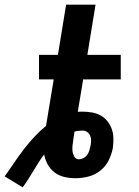

<svg xmlns="http://www.w3.org/2000/svg" viewBox="-76 -755 596 822"><path d="M21 47 -56 0Q-35 -29 -16 -57.5Q3 -86 24.5 -114Q46 -142 70 -168Q94 -194 121 -216L154 -415H91V-520H172L207 -735H333L298 -520H441V-415H280L257 -276Q262 -277 267 -277Q272 -277 277 -277Q298 -277 318 -273.5Q338 -270 355 -260.5Q372 -251 384 -236Q396 -221 402.5 -202.5Q409 -184 409.5 -163Q410 -142 407 -121Q402 -94 389 -68Q376 -42 353 -24Q330 -6 302 1Q274 8 247 8Q222 8 199 2.5Q176 -3 158 -16.5Q140 -30 128.5 -50.5Q117 -71 113 -94Q100 -77 89 -59Q78 -41 67 -23.5Q56 -6 45 12Q34 30 21 47ZM262 -73Q272 -73 282 -78.5Q292 -84 298 -93Q304 -102 307 -112.5Q310 -123 312 -133Q314 -144 314 -155Q314 -166 309.5 -175.5Q305 -185 296.5 -190.5Q288 -196 277 -196Q268 -196 260 -195Q252 -194 243 -192L238 -158Q236 -145 234.5 -132Q233 -119 234.5 -107Q236 -95 242.5 -84Q249 -73 262 -73Z"/></svg>

Font: Iosevka Extrabold
Style: Italic
Weight: 800
Italic angle: -9°
Monospace: yes
Designer: Belleve Invis
Foundry: Belleve Invis
Version: Version 32.5.0; ttfautohint (v1.8.4)